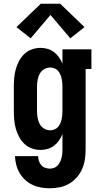

<svg xmlns="http://www.w3.org/2000/svg" viewBox="-20 -794 540 1027"><path d="M247 213Q223 213 199.5 209Q176 205 154.5 195Q133 185 115 168.5Q97 152 85 131.5Q73 111 67 88Q61 65 60 41H184Q184 54 188 66.5Q192 79 200.5 89Q209 99 221.5 103.5Q234 108 247 108Q258 108 269 104Q280 100 288 91.5Q296 83 301 72.5Q306 62 309 51Q312 40 313 28.5Q314 17 314 5V-77Q307 -59 296 -43Q285 -27 269.5 -15Q254 -3 235 2.5Q216 8 197 8Q173 8 150.5 0Q128 -8 110.5 -24.5Q93 -41 82 -62Q71 -83 64.5 -106Q58 -129 56 -152.5Q54 -176 54 -200V-330Q54 -354 56 -377.5Q58 -401 64.5 -424Q71 -447 82 -468Q93 -489 110.5 -505.5Q128 -522 150.5 -530Q173 -538 197 -538Q216 -538 235 -532.5Q254 -527 269.5 -515Q285 -503 296 -487Q307 -471 314 -453V-530H469V-425H438V5Q438 32 434 58.5Q430 85 419.5 109.5Q409 134 391 154.5Q373 175 350 188.5Q327 202 300.5 207.5Q274 213 247 213ZM249 -97Q260 -97 271 -101.5Q282 -106 289.5 -114Q297 -122 302 -133Q307 -144 309.5 -155Q312 -166 313 -177.5Q314 -189 314 -200V-330Q314 -341 313 -352.5Q312 -364 309.5 -375Q307 -386 302 -397Q297 -408 289.5 -416Q282 -424 271 -428.5Q260 -433 249 -433Q231 -433 215.5 -423.5Q200 -414 192 -398.5Q184 -383 181 -365.5Q178 -348 178 -330V-200Q178 -182 181 -164.5Q184 -147 192 -131.5Q200 -116 215.5 -106.5Q231 -97 249 -97ZM144 -589 68 -649 198 -774H302L432 -649L356 -589L250 -714Z"/></svg>

Font: Iosevka Slab Extrabold
Style: Regular
Weight: 800
Monospace: yes
Designer: Belleve Invis
Foundry: Belleve Invis
Version: Version 11.1.1; ttfautohint (v1.8.3)